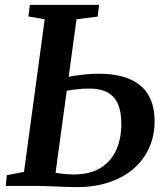

<svg xmlns="http://www.w3.org/2000/svg" viewBox="-20 -763 683 788"><path d="M293.5 5Q271.5 5 241.5 3.8Q211.5 2.5 182 1.2Q152.5 0 131 0H3.5L8 -44L78.5 -57.5L163.5 -684L96.5 -695.5L102.5 -743H386.5L381 -695L294 -684L208 -54Q223.5 -51 243.2 -49Q263 -47 281.5 -47Q350 -47 393.5 -74.2Q437 -101.5 457.5 -148.5Q478 -195.5 478 -254.5Q478 -302 464.8 -334.2Q451.5 -366.5 422.5 -383Q393.5 -399.5 346 -399.5Q318.5 -399.5 290.8 -396Q263 -392.5 244 -389L250.5 -445Q267 -449.5 289.5 -452.8Q312 -456 336.8 -458.2Q361.5 -460.5 384 -460.5Q461 -460.5 512.2 -438.5Q563.5 -416.5 589 -373.2Q614.5 -330 614.5 -265Q614.5 -208 593.2 -158.8Q572 -109.5 530.8 -72.8Q489.5 -36 429.8 -15.5Q370 5 293.5 5Z"/></svg>

Font: Merriweather SemiBold
Style: Italic
Weight: 600
Italic angle: -7.8°
Version: Version 2.101